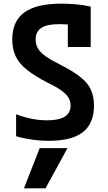

<svg xmlns="http://www.w3.org/2000/svg" viewBox="-20 -760 590 1050"><path d="M229 270H111L197 50H349ZM248 10Q201 10 155 3.5Q109 -3 68 -15V-135Q111 -119 153 -110.5Q195 -102 237 -102Q302 -102 334 -122Q366 -142 366 -183Q366 -207 354.5 -226Q343 -245 316.5 -264.5Q290 -284 242 -307Q170 -344 127 -378.5Q84 -413 65.5 -452.5Q47 -492 47 -544Q47 -644 113 -692Q179 -740 314 -740Q352 -740 394 -736.5Q436 -733 476 -724V-503H351V-676L386 -622Q366 -625 345 -626.5Q324 -628 305 -628Q237 -628 206 -607.5Q175 -587 175 -543Q175 -517 187.5 -495Q200 -473 230 -452Q260 -431 310 -406Q379 -371 419.5 -339Q460 -307 477 -269.5Q494 -232 494 -183Q494 -85 433.5 -37.5Q373 10 248 10Z"/></svg>

Font: M PLUS Code Latin SemiExpanded SemiBold
Style: Regular
Weight: 600
Width: 6
Designer: Coji Morishita
Foundry: UNDERFOREST DESIGN
Version: Version 1.002; ttfautohint (v1.8.3)